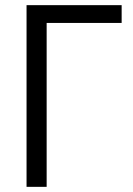

<svg xmlns="http://www.w3.org/2000/svg" viewBox="-20 -725 515 745"><path d="M83 0V-705H452V-636H161V0Z"/></svg>

Font: Nunito Sans 10pt Condensed
Style: Regular
Weight: 400
Width: 3
Designer: Vernon Adams
Foundry: Vernon Adams
Version: Version 3.101;gftools[0.9.27]